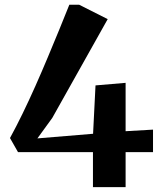

<svg xmlns="http://www.w3.org/2000/svg" viewBox="-20 -768 666 788"><path d="M361.5 0V-143.5H54L21 -201.5Q46.5 -248 73 -302.5Q99.5 -357 125.5 -415.5Q151.5 -474 176.2 -533Q201 -592 223.5 -647Q246 -702 264.5 -748.5H305L422 -689.5L194.5 -284L133.5 -200L362 -219L372 -417.5L495.5 -428V-229.5L608 -236V-143.5H495.5V0Z"/></svg>

Font: Merriweather 60pt
Style: Bold
Weight: 700
Version: Version 2.100